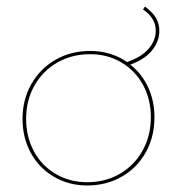

<svg xmlns="http://www.w3.org/2000/svg" viewBox="-20 -565 542 588"><path d="M453 -206Q453 -146 426.5 -98.5Q400 -51 353 -24Q306 3 247 3Q191 3 145.5 -23.5Q100 -50 74.5 -96.5Q49 -143 49 -201Q49 -260 76 -307.5Q103 -355 150 -382Q197 -409 256 -409Q320 -409 369 -375Q413 -390 435 -415.5Q457 -441 457 -471Q457 -510 418 -536L424 -545Q448 -527 458 -509.5Q468 -492 468 -471Q468 -438 445.5 -410.5Q423 -383 379 -367Q414 -340 433.5 -298Q453 -256 453 -206ZM442 -206Q442 -261 418 -305Q394 -349 351.5 -374Q309 -399 256 -399Q200 -399 155.5 -373.5Q111 -348 85.5 -303Q60 -258 60 -201Q60 -146 84 -101.5Q108 -57 151 -32Q194 -7 247 -7Q303 -7 347.5 -33Q392 -59 417 -104.5Q442 -150 442 -206Z"/></svg>

Font: Ysabeau Infant Hairline
Style: Regular
Weight: 100
Designer: Christian Thalmann (Catharsis Fonts)
Version: Version 0.003